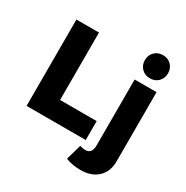

<svg xmlns="http://www.w3.org/2000/svg" viewBox="-216 -968 1307 1349"><g transform="rotate(30 437.5 -293.5)"><path d="M68 -700.6H251.1V-153.6H547.9V0H68ZM535 54.7Q545.3 57.6 555.6 59.8Q566 62 576.9 62.4Q632.9 64.4 632.9 -5.9V-540.1H810.7V20.4Q810.7 105.1 758.6 153.5Q706.4 201.9 616.9 200.9Q550.9 200 499.7 179.6ZM720.7 -788.3Q761.7 -788.3 788.1 -761.9Q814.6 -735.4 814.6 -694.4Q814.6 -653.9 788.1 -627.2Q761.7 -600.6 720.7 -600.6Q680.1 -600.6 653.5 -627.2Q626.9 -653.9 626.9 -694.4Q626.9 -735.4 653.5 -761.9Q680.1 -788.3 720.7 -788.3Z"/></g></svg>

Font: Alexandria
Style: Regular
Weight: 400
Designer: Mohamed Gaber
Foundry: Kief Type Foundry
Version: Version 5.100